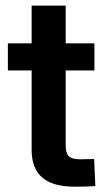

<svg xmlns="http://www.w3.org/2000/svg" viewBox="-20 -681 390 702"><path d="M325.2 -522.5V-423.3H8.8V-522.5ZM95.7 -660.6H220.2V-148.9Q220.2 -121.1 231.7 -109.9Q243.2 -98.6 272.9 -98.6Q284.2 -98.6 299.3 -99.1Q314.5 -99.6 324.2 -99.6L328.6 -1Q314 0.5 293 1Q272 1.5 252 1.5Q172.9 1.5 134.3 -32Q95.7 -65.4 95.7 -132.8Z"/></svg>

Font: Inter 28pt SemiBold
Style: Regular
Weight: 600
Designer: Rasmus Andersson
Foundry: rsms
Version: Version 4.001;git-66647c0bb